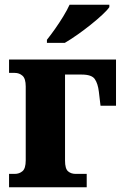

<svg xmlns="http://www.w3.org/2000/svg" viewBox="-20 -786 520 806"><path d="M177 -606V-619Q193 -639 211 -664.5Q229 -690 245.5 -717Q262 -744 272 -766H439V-756Q430 -743 409 -723.5Q388 -704 360.5 -682Q333 -660 304.5 -640Q276 -620 252 -606ZM18 0V-56H42Q61 -56 74.5 -67.5Q88 -79 88 -113V-423Q88 -456 74.5 -468Q61 -480 42 -480H18V-536H467V-342H402L395 -401Q391 -435 378 -454Q365 -473 323 -473H253V-112Q253 -78 265.5 -67Q278 -56 298 -56H344V0Z"/></svg>

Font: Noto Serif SemiCondensed ExtraBold
Style: Regular
Weight: 800
Width: 4
Designer: Monotype Design Team
Foundry: Monotype Imaging Inc.
Version: Version 2.015